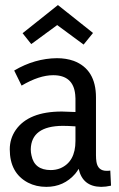

<svg xmlns="http://www.w3.org/2000/svg" viewBox="-20 -728 469 759"><path d="M379.9 10.7Q398.4 10.7 418.9 5.9L416 -53.7Q410.2 -52.7 401.4 -52.7Q367.2 -52.7 361.3 -87.9Q359.4 -99.6 359.4 -114.3V-342.8Q359.4 -454.1 271.5 -487.3Q241.2 -498 205.1 -498Q117.2 -497.1 36.1 -449.2L65.4 -389.6Q134.8 -430.7 190.4 -430.7Q269.5 -430.7 277.3 -354.5Q278.3 -346.7 278.3 -338.9V-285.2Q241.2 -287.1 224.6 -287.1Q92.8 -287.1 42 -213.9Q18.6 -179.7 18.6 -137.7Q18.6 -43.9 90.8 -5.9Q123 10.7 163.1 10.7Q232.4 10.7 277.3 -41Q285.2 -50.8 291 -60.5Q306.6 9.8 379.9 10.7ZM180.7 -55.7Q116.2 -55.7 104.5 -113.3Q101.6 -125 101.6 -137.7Q103.5 -229.5 227.5 -230.5Q248 -230.5 278.3 -228.5V-170.9Q278.3 -87.9 217.8 -62.5Q200.2 -55.7 180.7 -55.7ZM209 -708 69.3 -596.7 103.5 -553.7 206.1 -628.9 310.5 -551.8 347.7 -597.7Z"/></svg>

Font: Yaldevi Colombo Medium
Style: Regular
Weight: 500
Designer: Sol Matas, Denzil Rajitha, Kosala Senevirathne and Pathum Egodawatta
Foundry: Mooniak
Version: Version 1.020 ; ttfautohint (v1.6)